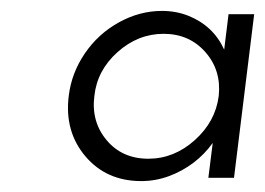

<svg xmlns="http://www.w3.org/2000/svg" viewBox="-20 -776 486 352"><path d="M399 -750H446L409 -450H362L370 -514Q355 -493 334.5 -477.5Q314 -462 289.5 -453Q265 -444 239 -444Q175 -444 136.5 -489.5Q98 -535 106 -600Q111 -642 135.5 -678Q160 -714 198 -735Q236 -756 277 -756Q303 -756 325.5 -747Q348 -738 364.5 -722.5Q381 -707 391 -685ZM252 -485Q299 -485 337 -519Q375 -553 381 -600Q386 -647 356.5 -680.5Q327 -714 280 -714Q233 -714 195.5 -680.5Q158 -647 153 -600Q147 -553 175.5 -519Q204 -485 252 -485Z"/></svg>

Font: Orkney
Style: Italic
Weight: 400
Italic angle: -7°
Designer: Samuel Oakes and Alfredo Marco Pradil
Foundry: Alfredo Marco Pradil
Version: 1.0; ttfautohint (v1.5)